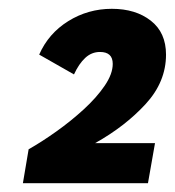

<svg xmlns="http://www.w3.org/2000/svg" viewBox="-20 -735 397 436"><path d="M45 -396Q75 -413 108 -436.5Q141 -460 170 -486.5Q199 -513 217.5 -540Q236 -567 236 -590Q236 -617 207 -617Q188 -617 173.5 -603.5Q159 -590 148 -566L69 -611Q90 -659 135 -687Q180 -715 234 -715Q288 -715 322.5 -688Q357 -661 357 -611Q357 -549 310.5 -498.5Q264 -448 196 -410H332L316 -319H32Z"/></svg>

Font: Livvic
Style: Bold Italic
Weight: 700
Italic angle: -10°
Designer: Jacques Le Bailly, Baron von Fonthausen
Version: Version 1.001; ttfautohint (v1.8.2)